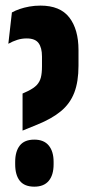

<svg xmlns="http://www.w3.org/2000/svg" viewBox="-20 -670 328 702"><path d="M62.5 -192.5V-328L82 -337Q103.5 -347.5 114.5 -359.2Q125.5 -371 129.5 -387Q133.5 -403 133.5 -427.5V-463.5Q133.5 -495.5 121 -512.5Q108.5 -529.5 77.5 -529.5Q59.5 -529.5 43 -524.2Q26.5 -519 10.5 -510L23.5 -624.5Q36 -631.5 52 -637Q68 -642.5 87.2 -646Q106.5 -649.5 128 -649.5Q200 -649.5 233.5 -606Q267 -562.5 267 -487V-429.5Q267 -371 251.5 -331Q236 -291 202.8 -263.5Q169.5 -236 116.5 -214.5ZM105.5 12.5Q69.5 12.5 52.5 -8.8Q35.5 -30 35.5 -69.5V-78Q35.5 -116.5 52.5 -138Q69.5 -159.5 105.5 -159.5Q140.5 -159.5 158.2 -138Q176 -116.5 176 -78V-69.5Q176 -30 158.2 -8.8Q140.5 12.5 105.5 12.5Z"/></svg>

Font: Anek Latin Condensed
Style: Bold
Weight: 700
Width: 3
Designer: Yesha Goshar
Foundry: Ek Type
Version: Version 1.003